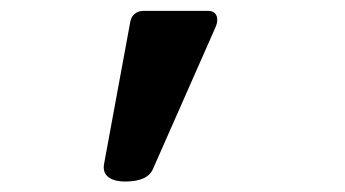

<svg xmlns="http://www.w3.org/2000/svg" viewBox="-20 -193 640 356"><path d="M382.8 -156.7Q382.8 -149.4 379.4 -142.1L263.7 120.1Q253.9 143.6 211.9 143.6Q193.4 143.6 182.9 136.7Q172.4 129.9 172.4 117.7Q172.4 113.3 172.9 111.3L221.7 -153.3Q223.6 -162.6 230.2 -167.7Q236.8 -172.9 247.1 -172.9H365.7Q374 -172.9 378.4 -168.5Q382.8 -164.1 382.8 -156.7Z"/></svg>

Font: Courier Prime
Style: Bold
Weight: 700
Designer: Alan Dague-Greene, Quote-Unquote Apps
Foundry: Quote-Unquote Apps
Version: Version 3.018